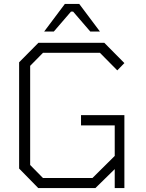

<svg xmlns="http://www.w3.org/2000/svg" viewBox="-20 -954 742 974"><path d="M204 -794 309 -934H382L487 -794H438L351 -895H340L253 -794ZM174 0 77 -99V-638L175 -737H509L611 -634L575 -597L487 -686H198L133 -620V-117L198 -51H449L562 -163V-318H391V-370H611V0H562V-96L464 0Z"/></svg>

Font: Tomorrow Light
Style: Regular
Weight: 300
Designer: Tony de Marco, Monica Rizzolli
Foundry: Just in Type
Version: Version 2.002